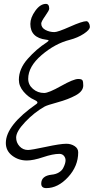

<svg xmlns="http://www.w3.org/2000/svg" viewBox="-20 -811 482 987"><path d="M442 -673Q442 -658 411 -637.5Q380 -617 338 -606Q263 -587 194 -528Q125 -469 125 -406Q125 -375 149.5 -354Q174 -333 207 -333Q230 -333 294 -369Q358 -405 382 -405Q400 -405 404 -398Q408 -391 408 -372Q408 -342 369.5 -321Q331 -300 276 -285Q221 -270 209 -263Q156 -233 109.5 -184Q63 -135 63 -104Q63 -78 80.5 -59Q98 -40 124 -40Q141 -40 215.5 -56Q290 -72 321 -72Q345 -72 363.5 -60Q382 -48 382 -28Q382 43 330 99.5Q278 156 218 156Q192 156 192 133Q192 93 245 87Q267 85 282.5 75.5Q298 66 304.5 53.5Q311 41 314 31Q317 21 317 13Q317 0 308.5 -10Q300 -20 285 -20Q252 -20 201.5 -3Q151 14 118 14Q75 14 42.5 -11Q10 -36 10 -76Q10 -167 168 -277Q181 -287 156 -298Q126 -311 101.5 -339.5Q77 -368 77 -401Q77 -457 122 -508Q167 -559 220 -593Q227 -598 229 -600.5Q231 -603 228.5 -604.5Q226 -606 217 -607Q136 -617 136 -688Q136 -720 161.5 -755.5Q187 -791 216 -791Q233 -791 233 -766Q233 -758 212.5 -729Q192 -700 192 -690Q192 -669 213 -657.5Q234 -646 260 -646Q277 -646 340 -674Q403 -702 424 -702Q431 -702 436.5 -693Q442 -684 442 -673Z"/></svg>

Font: EB Garamond 12
Style: Italic
Weight: 400
Italic angle: -17°
Version: Version 0.016; ttfautohint (v1.8.4)